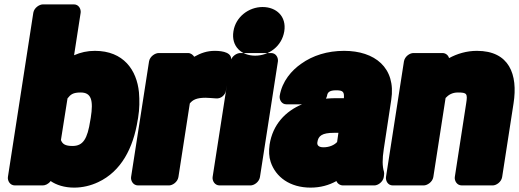

<svg xmlns="http://www.w3.org/2000/svg" viewBox="-20 -808 2368 876"><path d="M318 -556 348 -750C350 -766 340 -788 317 -788H176C160 -788 136 -773 132 -750L16 0C14 16 25 38 48 38H175C186 38 201 32 211 18C237 36 274 48 318 48C357 48 394 39 428 23C533 -26 588 -133 608 -259L610 -270C617 -312 617 -350 614 -387C604 -488 544 -576 413 -576C378 -576 348 -569 318 -556ZM311 -142C277 -142 265 -151 258 -169L288 -359C302 -377 313 -386 348 -386C396 -386 407 -352 394 -270L392 -259C379 -174 359 -142 311 -142Z M960 -576C925 -576 896 -566 866 -549C861 -557 851 -566 838 -566H704C688 -566 664 -551 660 -528L578 0C576 16 587 38 610 38H751C767 38 790 23 794 0L846 -336C859 -352 876 -362 918 -362C929 -362 950 -360 966 -359C990 -357 1008 -376 1011 -395L1034 -531C1041 -567 999 -576 960 -576Z M1123 38C1139 38 1162 23 1166 0L1248 -528C1250 -544 1240 -566 1217 -566H1076C1060 -566 1036 -551 1032 -528L950 0C948 16 959 38 982 38ZM1144 -554C1082 -554 1034 -596 1045 -665C1055 -731 1115 -776 1178 -776C1241 -776 1288 -733 1277 -665C1266 -597 1207 -554 1144 -554Z M1467 -358C1469 -362 1471 -366 1472 -370C1474 -386 1482 -396 1514 -396C1546 -396 1551 -388 1549 -360H1524C1505 -360 1485 -360 1467 -358ZM1550 -576C1474 -576 1407 -555 1354 -517C1311 -487 1267 -438 1256 -370C1254 -354 1264 -332 1287 -332H1358C1283 -301 1224 -240 1210 -148C1206 -119 1207 -93 1215 -69C1238 0 1303 48 1397 48C1442 48 1481 37 1515 18C1519 29 1531 38 1545 38H1688C1704 38 1727 23 1731 0L1732 -8C1733 -13 1733 -19 1732 -24C1724 -50 1724 -82 1731 -128L1765 -352C1788 -500 1689 -576 1550 -576ZM1428 -159C1432 -188 1449 -202 1504 -202H1524L1518 -160C1506 -147 1484 -136 1456 -136C1432 -136 1426 -147 1428 -159Z M2069 -386C2110 -386 2114 -381 2107 -337L2055 0C2053 16 2064 38 2087 38H2228C2244 38 2267 23 2271 0L2323 -336C2344 -469 2303 -576 2156 -576C2109 -576 2066 -563 2029 -543C2026 -554 2015 -566 1999 -566H1866C1850 -566 1827 -551 1823 -528L1741 0C1739 16 1749 38 1772 38H1913C1929 38 1953 23 1957 0L2013 -361C2026 -375 2043 -386 2069 -386Z"/></svg>

Font: Asimov Print
Style: EIt
Weight: 500
Designer: Google
Version: Version 2.000980; 2014